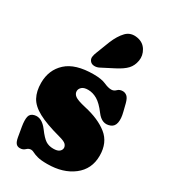

<svg xmlns="http://www.w3.org/2000/svg" viewBox="-179 -797 789 896"><g transform="rotate(30 215.5 -348.5)"><path d="M211.5 -63Q234 -63 243.8 -71.5Q253.5 -80 253.5 -91Q253.5 -101 245.2 -109.8Q237 -118.5 207 -126.5Q128.5 -147.5 85.5 -170.8Q42.5 -194 25.8 -225.2Q9 -256.5 9 -301Q9 -371 56.5 -414.5Q104 -458 202 -458Q244.5 -458 267.8 -447.5Q291 -437 307.5 -437Q321.5 -437 331.8 -447.5Q342 -458 359 -458Q372 -458 382.2 -449.2Q392.5 -440.5 399 -415.5L409 -375.5Q417.5 -343 413.2 -320.5Q409 -298 390 -290.5Q349.5 -274 317.5 -317Q289.5 -354.5 265.2 -368.5Q241 -382.5 216 -382.5Q193.5 -382.5 182.8 -372.8Q172 -363 172 -350.5Q172 -336 185.5 -325.8Q199 -315.5 243 -305.5Q322.5 -288 369.2 -250.5Q416 -213 416 -142.5Q416 -70.5 361.8 -28.8Q307.5 13 222.5 13Q188.5 13 170.2 8Q152 3 142.5 -2.2Q133 -7.5 125 -7.5Q112.5 -7.5 102 2.8Q91.5 13 75.5 13Q62 13 54.2 4.2Q46.5 -4.5 42.5 -26.5L33.5 -79Q28 -112.5 32.2 -131Q36.5 -149.5 57.5 -154.5Q94.5 -163.5 128 -118.5Q152.5 -85.5 169.8 -74.2Q187 -63 211.5 -63ZM190 -623.5Q207.5 -666 231.2 -690.5Q255 -715 293 -708Q325.5 -702 341.8 -675.2Q358 -648.5 353 -619Q348 -590 330.5 -571Q313 -552 276 -533L210 -499Q197.5 -492.5 183.8 -493Q170 -493.5 162 -502.5Q153 -513 154.8 -525.8Q156.5 -538.5 162.5 -552.5Z"/></g></svg>

Font: Fraunces 144pt SuperSoft Black
Style: Regular
Weight: 900
Version: Version 1.000;[b76b70a41]